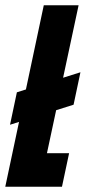

<svg xmlns="http://www.w3.org/2000/svg" viewBox="-37 -708 325 728"><path d="M1 -235 27 -358 268 -434 242 -311ZM-17 0 129 -688H261L141 -127H225L198 0Z"/></svg>

Font: Saira UltraCondensed Black
Style: Italic
Weight: 900
Width: 1
Italic angle: -12°
Designer: Hector Gatti with collaboration of the Omnibus-Type team
Foundry: Omnibus-Type
Version: Version 1.101